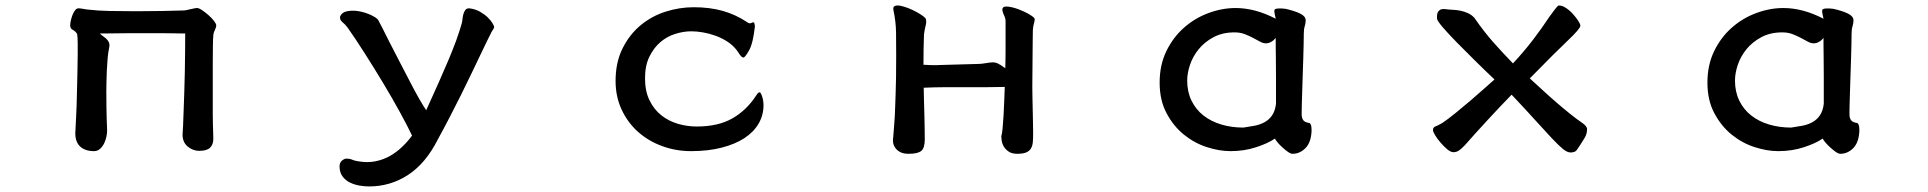

<svg xmlns="http://www.w3.org/2000/svg" viewBox="-20 -501 7040 701"><path d="M266.6 -470.7Q272.5 -470.7 285.6 -468.3Q298.8 -465.8 303.7 -465.8Q335 -461.9 381.3 -460.9Q427.7 -460 477.1 -460Q526.4 -460 573.7 -460.9Q621.1 -461.9 653.3 -462.9Q656.2 -462.9 662.1 -464.4Q668 -465.8 674.8 -467.3Q681.6 -468.8 688.5 -470.2Q695.3 -471.7 699.2 -471.7Q706.1 -471.7 717.8 -463.9Q729.5 -456.1 741.2 -445.8Q752.9 -435.5 761.2 -424.8Q769.5 -414.1 769.5 -408.2Q769.5 -401.4 764.2 -390.6Q758.8 -379.9 758.8 -370.1Q757.8 -363.3 757.3 -334.5Q756.8 -305.7 756.8 -267.6Q756.8 -229.5 756.8 -189.5Q756.8 -149.4 756.8 -122.1Q756.8 -105.5 756.8 -85.9Q756.8 -66.4 757.3 -48.3Q757.8 -30.3 758.3 -15.1Q758.8 0 758.8 6.8Q758.8 26.4 747.1 38.1Q735.4 49.8 707 49.8Q684.6 49.8 665.5 34.2Q646.5 18.6 646.5 -9.8Q647.5 -18.6 648.4 -41.5Q649.4 -64.5 650.4 -95.2Q651.4 -126 652.8 -163.6Q654.3 -201.2 654.8 -238.8Q655.3 -276.4 655.8 -313Q656.2 -349.6 656.2 -378.9Q653.3 -378.9 640.6 -378.9Q627.9 -378.9 608.4 -379.4Q588.9 -379.9 564.9 -379.9Q541 -379.9 514.6 -379.9Q489.3 -379.9 463.4 -379.9Q437.5 -379.9 414.6 -379.4Q391.6 -378.9 373 -378.9Q354.5 -378.9 344.7 -378.9Q347.7 -375 354 -370.6Q360.4 -366.2 366.7 -360.8Q373 -355.5 377 -347.7Q380.9 -339.8 378.9 -329.1Q375 -310.5 373 -288.6Q371.1 -266.6 370.1 -244.6Q369.1 -222.7 368.7 -202.1Q368.2 -181.6 368.2 -167Q368.2 -129.9 368.7 -105Q369.1 -80.1 369.6 -64Q370.1 -47.9 370.6 -39.1Q371.1 -30.3 371.1 -24.4Q371.1 -15.6 368.7 -2.9Q366.2 9.8 360.4 22Q354.5 34.2 345.2 42.5Q335.9 50.8 323.2 50.8Q291 50.8 272.9 34.2Q254.9 17.6 254.9 -14.6Q255.9 -33.2 257.8 -71.3Q259.8 -109.4 260.7 -152.8Q261.7 -196.3 262.7 -237.8Q263.7 -279.3 263.7 -303.7Q263.7 -318.4 263.7 -341.3Q263.7 -364.3 261.7 -377Q254.9 -387.7 245.6 -392.1Q236.3 -396.5 236.3 -408.2Q236.3 -417 238.8 -427.2Q241.2 -437.5 245.1 -447.3Q249 -457 254.4 -463.9Q259.8 -470.7 266.6 -470.7Z M1693.4 -470.7Q1715.8 -467.8 1732.9 -458Q1750 -448.2 1761.2 -437Q1772.5 -425.8 1778.3 -416Q1784.2 -406.2 1784.2 -402.3Q1784.2 -398.4 1779.3 -391.6Q1774.4 -384.8 1771.5 -377.9Q1769.5 -375 1760.3 -355.5Q1751 -335.9 1736.3 -305.7Q1721.7 -275.4 1703.1 -236.3Q1684.6 -197.3 1663.6 -155.3Q1642.6 -113.3 1620.6 -70.8Q1598.6 -28.3 1578.1 8.8Q1534.2 95.7 1469.7 137.7Q1405.3 179.7 1327.1 179.7Q1312.5 179.7 1293.9 176.8Q1275.4 173.8 1258.8 166Q1242.2 158.2 1231 143.6Q1219.7 128.9 1219.7 106.4Q1219.7 92.8 1228.5 85.4Q1237.3 78.1 1245.1 78.1Q1256.8 78.1 1265.6 82Q1274.4 85.9 1288.1 87.9Q1321.3 93.8 1350.6 87.9Q1379.9 82 1403.8 68.4Q1427.7 54.7 1447.8 35.6Q1467.8 16.6 1484.4 -5.9Q1467.8 -41 1439.9 -91.8Q1412.1 -142.6 1378.9 -197.8Q1345.7 -252.9 1311.5 -306.6Q1277.3 -360.4 1249 -400.4Q1241.2 -411.1 1230.5 -419.9Q1219.7 -428.7 1221.7 -440.4Q1228.5 -457 1249.5 -460.4Q1270.5 -463.9 1293 -459.5Q1315.4 -455.1 1335 -445.8Q1354.5 -436.5 1360.4 -428.7Q1363.3 -423.8 1375 -400.9Q1386.7 -377.9 1402.8 -345.7Q1418.9 -313.5 1438.5 -276.4Q1458 -239.3 1476.1 -204.1Q1494.1 -168.9 1510.3 -140.6Q1526.4 -112.3 1536.1 -98.6Q1560.5 -152.3 1580.6 -197.3Q1600.6 -242.2 1616.7 -280.3Q1632.8 -318.4 1645 -351.6Q1657.2 -384.8 1666 -416Q1668 -424.8 1668.9 -434.1Q1669.9 -443.4 1672.4 -451.2Q1674.8 -459 1679.2 -464.8Q1683.6 -470.7 1693.4 -470.7Z M2726.6 -418.9Q2733.4 -420.9 2734.4 -415.5Q2735.4 -410.2 2736.3 -405.3Q2729.5 -342.8 2714.8 -316.9Q2700.2 -291 2694.3 -291Q2688.5 -291 2681.6 -300.8Q2674.8 -310.5 2670.9 -316.4Q2656.2 -335.9 2635.7 -349.1Q2615.2 -362.3 2592.3 -370.6Q2569.3 -378.9 2546.4 -382.8Q2523.4 -386.7 2503.9 -386.7Q2475.6 -386.7 2445.8 -377.4Q2416 -368.2 2391.6 -347.7Q2367.2 -327.1 2351.1 -294.4Q2335 -261.7 2335 -214.8Q2335 -168 2351.6 -134.3Q2368.2 -100.6 2395 -79.6Q2421.9 -58.6 2455.6 -48.8Q2489.3 -39.1 2523.4 -39.1Q2601.6 -39.1 2653.3 -68.4Q2705.1 -97.7 2740.2 -151.4Q2748 -164.1 2752.9 -164.1Q2757.8 -164.1 2762.7 -148.4Q2767.6 -132.8 2767.6 -117.2Q2767.6 -80.1 2749.5 -49.3Q2731.4 -18.6 2697.8 3.4Q2664.1 25.4 2614.7 38.1Q2565.4 50.8 2502.9 50.8Q2447.3 50.8 2397 32.2Q2346.7 13.7 2309.1 -20Q2271.5 -53.7 2249.5 -101.1Q2227.5 -148.4 2227.5 -205.1Q2227.5 -273.4 2252.9 -324.2Q2278.3 -375 2318.8 -408.7Q2359.4 -442.4 2410.2 -458.5Q2460.9 -474.6 2512.7 -474.6Q2571.3 -474.6 2618.2 -461.4Q2665 -448.2 2705.1 -421.9Q2713.9 -415 2719.2 -416Q2724.6 -417 2726.6 -418.9Z M3352.5 -180.7Q3352.5 -159.2 3353.5 -132.8Q3354.5 -106.4 3355 -80.1Q3355.5 -53.7 3356 -30.3Q3356.4 -6.8 3356.4 7.8Q3356.4 39.1 3343.8 49.8Q3331.1 60.5 3297.9 60.5Q3278.3 60.5 3266.6 54.2Q3254.9 47.9 3248.5 38.6Q3242.2 29.3 3240.7 19Q3239.3 8.8 3241.2 0Q3243.2 -24.4 3244.6 -43.5Q3246.1 -62.5 3247.1 -80.1Q3248 -97.7 3248.5 -116.7Q3249 -135.7 3250 -159.2Q3251 -181.6 3251.5 -220.2Q3252 -258.8 3252 -299.8Q3252 -341.8 3251.5 -381.8Q3251 -421.9 3242.2 -462.9Q3239.3 -475.6 3246.6 -479Q3253.9 -482.4 3267.1 -480Q3280.3 -477.5 3296.4 -471.2Q3312.5 -464.8 3326.7 -457Q3340.8 -449.2 3350.6 -441.9Q3360.4 -434.6 3360.4 -430.7Q3363.3 -421.9 3359.4 -406.7Q3355.5 -391.6 3353.5 -375Q3352.5 -350.6 3352.1 -324.2Q3351.6 -297.9 3351.6 -264.6Q3362.3 -263.7 3380.9 -263.2Q3399.4 -262.7 3413.1 -263.7L3552.7 -267.6Q3563.5 -267.6 3579.6 -270.5Q3595.7 -273.4 3606.4 -273.4Q3613.3 -273.4 3621.6 -270Q3629.9 -266.6 3650.4 -252Q3651.4 -287.1 3651.4 -328.6Q3651.4 -370.1 3651.4 -422.9Q3651.4 -433.6 3646.5 -443.4Q3641.6 -453.1 3639.6 -463.9Q3638.7 -478.5 3657.2 -477.1Q3675.8 -475.6 3698.2 -467.3Q3720.7 -459 3739.3 -447.8Q3757.8 -436.5 3757.8 -431.6Q3757.8 -424.8 3754.9 -415Q3752 -405.3 3751 -391.6Q3751 -379.9 3750.5 -356.4Q3750 -333 3750 -304.2Q3750 -275.4 3749.5 -244.1Q3749 -212.9 3749 -185.5Q3749 -168.9 3749.5 -146Q3750 -123 3750.5 -99.1Q3751 -75.2 3751.5 -52.2Q3752 -29.3 3752 -13.7Q3752 2.9 3751 16.6Q3750 30.3 3744.6 40Q3739.3 49.8 3727.5 55.2Q3715.8 60.5 3694.3 60.5Q3674.8 60.5 3663.1 52.7Q3651.4 44.9 3645 34.2Q3638.7 23.4 3637.2 12.7Q3635.7 2 3635.7 -2.9Q3638.7 -12.7 3640.6 -33.2Q3642.6 -53.7 3644 -79.1Q3645.5 -104.5 3646.5 -132.3Q3647.5 -160.2 3648.4 -183.6Q3614.3 -182.6 3576.2 -182.6Q3538.1 -182.6 3501 -182.6Q3463.9 -182.6 3428.2 -182.6Q3392.6 -182.6 3352.5 -180.7Z M4637.7 -432.6Q4635.7 -440.4 4635.3 -443.8Q4634.8 -447.3 4634.3 -448.7Q4633.8 -450.2 4633.8 -451.7Q4633.8 -453.1 4632.8 -457Q4632.8 -460 4632.8 -462.9Q4632.8 -465.8 4636.2 -467.8Q4639.6 -469.7 4648.4 -470.2Q4657.2 -470.7 4673.8 -468.8Q4708 -460.9 4727.5 -451.2Q4747.1 -441.4 4747.1 -426.8Q4747.1 -416 4743.7 -405.3Q4740.2 -394.5 4740.2 -377.9Q4740.2 -365.2 4739.7 -341.3Q4739.3 -317.4 4738.3 -288.1Q4737.3 -258.8 4736.3 -227.1Q4735.4 -195.3 4734.4 -167Q4733.4 -138.7 4732.9 -116.7Q4732.4 -94.7 4732.4 -85Q4732.4 -69.3 4738.8 -61.5Q4745.1 -53.7 4761.7 -51.8Q4766.6 -46.9 4767.6 -40Q4768.6 -33.2 4768.6 -22.5Q4766.6 19.5 4746.1 40Q4725.6 60.5 4699.2 60.5Q4692.4 60.5 4682.6 53.7Q4672.9 46.9 4662.6 37.6Q4652.3 28.3 4644.5 19Q4636.7 9.8 4634.8 4.9Q4609.4 22.5 4565.9 36.6Q4522.5 50.8 4472.7 50.8Q4431.6 50.8 4386.2 36.1Q4340.8 21.5 4302.7 -9.3Q4264.6 -40 4239.3 -87.4Q4213.9 -134.8 4213.9 -199.2Q4213.9 -263.7 4238.3 -314Q4262.7 -364.3 4302.2 -399.4Q4341.8 -434.6 4391.6 -453.1Q4441.4 -471.7 4491.2 -471.7Q4562.5 -471.7 4637.7 -432.6ZM4638.7 -122.1Q4638.7 -183.6 4638.7 -224.6Q4638.7 -265.6 4638.2 -292.5Q4637.7 -319.3 4637.7 -335Q4637.7 -350.6 4637.7 -362.3Q4621.1 -342.8 4601.6 -342.8Q4591.8 -342.8 4580.1 -349.1Q4568.4 -355.5 4554.7 -362.8Q4541 -370.1 4524.4 -376.5Q4507.8 -382.8 4487.3 -382.8Q4443.4 -382.8 4410.6 -365.2Q4377.9 -347.7 4356.4 -321.3Q4335 -294.9 4324.7 -264.2Q4314.5 -233.4 4314.5 -207Q4314.5 -166 4330.1 -133.8Q4345.7 -101.6 4373.5 -79.6Q4401.4 -57.6 4439 -46.4Q4476.6 -35.2 4519.5 -35.2Q4540 -38.1 4560.5 -42Q4581.1 -45.9 4597.7 -55.2Q4614.3 -64.5 4625 -80.6Q4635.7 -96.7 4638.7 -122.1Z M5226.6 -432.6Q5226.6 -436.5 5226.6 -442.9Q5226.6 -449.2 5229 -455.1Q5231.4 -460.9 5237.3 -464.8Q5243.2 -468.8 5255.9 -467.8Q5269.5 -465.8 5283.7 -465.3Q5297.9 -464.8 5312 -461.9Q5326.2 -459 5339.4 -453.1Q5352.5 -447.3 5363.3 -435.5Q5398.4 -384.8 5432.6 -346.2Q5466.8 -307.6 5503.9 -269.5Q5544.9 -313.5 5577.6 -356.4Q5610.4 -399.4 5636.7 -439.5Q5645.5 -451.2 5653.3 -461.9Q5661.1 -472.7 5668.9 -480.5Q5680.7 -482.4 5694.8 -473.6Q5709 -464.8 5721.2 -451.7Q5733.4 -438.5 5741.7 -425.8Q5750 -413.1 5750 -407.2Q5750 -396.5 5704.6 -353.5Q5659.2 -310.5 5565.4 -214.8Q5587.9 -194.3 5612.8 -171.4Q5637.7 -148.4 5663.1 -126.5Q5688.5 -104.5 5712.9 -85Q5737.3 -65.4 5758.8 -50.8Q5765.6 -45.9 5770 -40.5Q5774.4 -35.2 5774.4 -29.3Q5774.4 -12.7 5766.1 1.5Q5757.8 15.6 5750 27.3Q5743.2 38.1 5736.8 46.9Q5730.5 55.7 5713.9 55.7Q5702.1 55.7 5686.5 43Q5670.9 30.3 5646 3.9Q5621.1 -22.5 5585.4 -62Q5549.8 -101.6 5499 -155.3Q5482.4 -138.7 5459 -113.8Q5435.5 -88.9 5411.1 -62.5Q5386.7 -36.1 5364.7 -11.7Q5342.8 12.7 5329.1 28.3Q5315.4 43 5306.2 48.8Q5296.9 54.7 5287.1 54.7Q5276.4 54.7 5263.7 43.9Q5251 33.2 5239.3 19.5Q5227.5 5.9 5219.7 -7.3Q5211.9 -20.5 5211.9 -25.4Q5211.9 -31.2 5213.9 -34.2Q5215.8 -37.1 5220.2 -39.1Q5224.6 -41 5231 -43.9Q5237.3 -46.9 5247.1 -52.7Q5268.6 -67.4 5294.9 -88.9Q5321.3 -110.4 5347.7 -132.8Q5374 -155.3 5397.5 -176.3Q5420.9 -197.3 5436.5 -210.9Q5404.3 -241.2 5367.7 -277.3Q5331.1 -313.5 5299.8 -345.2Q5268.6 -377 5248 -400.9Q5227.5 -424.8 5226.6 -432.6Z M6637.7 -432.6Q6635.7 -440.4 6635.3 -443.8Q6634.8 -447.3 6634.3 -448.7Q6633.8 -450.2 6633.8 -451.7Q6633.8 -453.1 6632.8 -457Q6632.8 -460 6632.8 -462.9Q6632.8 -465.8 6636.2 -467.8Q6639.6 -469.7 6648.4 -470.2Q6657.2 -470.7 6673.8 -468.8Q6708 -460.9 6727.5 -451.2Q6747.1 -441.4 6747.1 -426.8Q6747.1 -416 6743.7 -405.3Q6740.2 -394.5 6740.2 -377.9Q6740.2 -365.2 6739.7 -341.3Q6739.3 -317.4 6738.3 -288.1Q6737.3 -258.8 6736.3 -227.1Q6735.4 -195.3 6734.4 -167Q6733.4 -138.7 6732.9 -116.7Q6732.4 -94.7 6732.4 -85Q6732.4 -69.3 6738.8 -61.5Q6745.1 -53.7 6761.7 -51.8Q6766.6 -46.9 6767.6 -40Q6768.6 -33.2 6768.6 -22.5Q6766.6 19.5 6746.1 40Q6725.6 60.5 6699.2 60.5Q6692.4 60.5 6682.6 53.7Q6672.9 46.9 6662.6 37.6Q6652.3 28.3 6644.5 19Q6636.7 9.8 6634.8 4.9Q6609.4 22.5 6565.9 36.6Q6522.5 50.8 6472.7 50.8Q6431.6 50.8 6386.2 36.1Q6340.8 21.5 6302.7 -9.3Q6264.6 -40 6239.3 -87.4Q6213.9 -134.8 6213.9 -199.2Q6213.9 -263.7 6238.3 -314Q6262.7 -364.3 6302.2 -399.4Q6341.8 -434.6 6391.6 -453.1Q6441.4 -471.7 6491.2 -471.7Q6562.5 -471.7 6637.7 -432.6ZM6638.7 -122.1Q6638.7 -183.6 6638.7 -224.6Q6638.7 -265.6 6638.2 -292.5Q6637.7 -319.3 6637.7 -335Q6637.7 -350.6 6637.7 -362.3Q6621.1 -342.8 6601.6 -342.8Q6591.8 -342.8 6580.1 -349.1Q6568.4 -355.5 6554.7 -362.8Q6541 -370.1 6524.4 -376.5Q6507.8 -382.8 6487.3 -382.8Q6443.4 -382.8 6410.6 -365.2Q6377.9 -347.7 6356.4 -321.3Q6335 -294.9 6324.7 -264.2Q6314.5 -233.4 6314.5 -207Q6314.5 -166 6330.1 -133.8Q6345.7 -101.6 6373.5 -79.6Q6401.4 -57.6 6439 -46.4Q6476.6 -35.2 6519.5 -35.2Q6540 -38.1 6560.5 -42Q6581.1 -45.9 6597.7 -55.2Q6614.3 -64.5 6625 -80.6Q6635.7 -96.7 6638.7 -122.1Z"/></svg>

Font: JasonHandwriting1
Style: Regular
Weight: 400
Version: Version 1.48.20